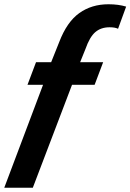

<svg xmlns="http://www.w3.org/2000/svg" viewBox="-108 -748 612 901"><path d="M-88 133H46L230 -350H336L376 -456H268L293 -518Q313 -575 339.5 -597.5Q366 -620 406 -620Q432 -620 446 -613L484 -717Q448 -728 401 -728Q322 -728 264 -686.5Q206 -645 170 -551L132 -456H61L21 -350H94Z"/></svg>

Font: Geom SemiBold
Style: Bold Italic
Weight: 600
Italic angle: -10°
Version: Version 1.102